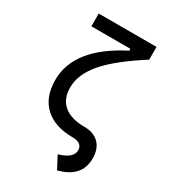

<svg xmlns="http://www.w3.org/2000/svg" viewBox="-230 -841 1046 1185"><g transform="rotate(30 293.0 -248.5)"><path d="M374.5 234.4 328.1 146.5Q377.4 132.3 401.6 111.1Q425.8 89.8 425.8 61.5Q425.8 37.1 408 23.4Q390.1 9.8 357.4 9.8Q228 9.8 157 -56.2Q85.9 -122.1 85.9 -245.1Q85.9 -472.2 391.6 -628.4V-664.6L525.4 -641.6Q348.1 -528.8 268.3 -436Q188.5 -343.3 188.5 -250Q188.5 -168.5 239.5 -125.7Q290.5 -83 383.8 -83Q452.6 -83 490.5 -45.2Q528.3 -7.3 528.3 61.5Q528.3 128.4 490 171.4Q451.7 214.4 374.5 234.4ZM113.3 -641.6V-732.4H525.4V-641.6Z"/></g></svg>

Font: Cascadia Code
Style: Regular
Weight: 400
Monospace: yes
Designer: Aaron Bell
Foundry: Saja Typeworks
Version: Version 2106.017